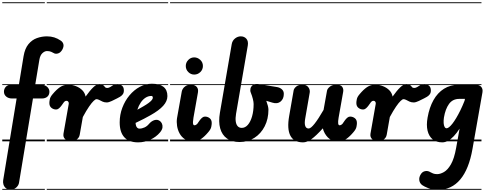

<svg xmlns="http://www.w3.org/2000/svg" viewBox="-25 -1250 4288 1698"><path d="M69 427Q41.5 427 26 413.2Q10.5 399.5 5.2 380.2Q0 361 3 344L122 -379H82Q50 -379 30 -396Q10 -413 10 -439Q10 -464 26.2 -482.2Q42.5 -500.5 75 -500.5H142L183.5 -753Q195 -821 226.5 -859.2Q258 -897.5 301.2 -913Q344.5 -928.5 390 -928.5Q425.5 -928.5 454.8 -919.2Q484 -910 512 -891Q531 -878.5 535.8 -858Q540.5 -837.5 526 -811Q509 -782 486.2 -776.8Q463.5 -771.5 450.5 -780.5Q441.5 -786 426.8 -792.2Q412 -798.5 390 -798.5Q370.5 -798.5 350 -779.8Q329.5 -761 323 -720.5L286.5 -500.5H337.5Q371.5 -500.5 391.8 -482.2Q412 -464 412 -439Q412 -411.5 394 -395.2Q376 -379 344.5 -379H266.5L143.5 364.5Q140 389.5 119 408.2Q98 427 69 427ZM69 427Q41.5 427 26 413.2Q10.5 399.5 5.2 380.2Q0 361 3 344L122 -379H82Q50 -379 30 -396Q10 -413 10 -439Q10 -464 26.2 -482.2Q42.5 -500.5 75 -500.5H142L183.5 -753Q195 -821 226.5 -859.2Q258 -897.5 301.2 -913Q344.5 -928.5 390 -928.5Q425.5 -928.5 454.8 -919.2Q484 -910 512 -891Q531 -878.5 535.8 -858Q540.5 -837.5 526 -811Q509 -782 486.2 -776.8Q463.5 -771.5 450.5 -780.5Q441.5 -786 426.8 -792.2Q412 -798.5 390 -798.5Q370.5 -798.5 350 -779.8Q329.5 -761 323 -720.5L286.5 -500.5H337.5Q371.5 -500.5 391.8 -482.2Q412 -464 412 -439Q412 -411.5 394 -395.2Q376 -379 344.5 -379H266.5L143.5 364.5Q140 389.5 119 408.2Q98 427 69 427ZM-5 420.5H371.5V428.5H-5ZM-5 -16H371.5V0H-5ZM-5 -505.5H371.5V-497.5H-5ZM-5 -1230H371.5V-1222H-5Z M602.5 0Q574.5 0 552.8 -18.2Q531 -36.5 536.5 -68.5L583 -332Q584 -337 582.8 -341.8Q581.5 -346.5 579 -350.2Q576.5 -354 573 -356.2Q569.5 -358.5 565.5 -358.5Q554.5 -358.5 549 -354.5Q543.5 -350.5 540.5 -346.5L519 -316.5Q509 -302.5 496.8 -292Q484.5 -281.5 471.5 -281.5Q448.5 -281.5 430 -296Q411.5 -310.5 411.5 -339.5Q411.5 -353 415.8 -373.5Q420 -394 441.5 -418.5Q474 -457.5 505.2 -479Q536.5 -500.5 579 -500.5Q614.5 -500.5 647.2 -487.8Q680 -475 703 -451.8Q726 -428.5 732 -396Q770 -449.5 800 -478Q830 -506.5 853 -506.5Q876.5 -506.5 886.5 -498Q896.5 -489.5 903 -480.8Q909.5 -472 922.5 -472Q937 -472 951.8 -481.5Q966.5 -491 974.5 -496Q988.5 -505.5 1011.2 -506Q1034 -506.5 1052.2 -493.5Q1070.5 -480.5 1070.5 -450Q1070.5 -428.5 1060.2 -415.2Q1050 -402 1036 -394Q1022 -386 1010.5 -380Q990.5 -369.5 963.5 -356.8Q936.5 -344 919 -344Q898.5 -344 882.5 -351.2Q866.5 -358.5 853.2 -365.8Q840 -373 828 -373Q819.5 -373 803 -357.5Q786.5 -342 762.5 -307.2Q738.5 -272.5 707.5 -215L680 -58.5Q675 -30 651 -15Q627 0 602.5 0ZM602.5 0Q574.5 0 552.8 -18.2Q531 -36.5 536.5 -68.5L583 -332Q584 -337 582.8 -341.8Q581.5 -346.5 579 -350.2Q576.5 -354 573 -356.2Q569.5 -358.5 565.5 -358.5Q554.5 -358.5 549 -354.5Q543.5 -350.5 540.5 -346.5L519 -316.5Q509 -302.5 496.8 -292Q484.5 -281.5 471.5 -281.5Q448.5 -281.5 430 -296Q411.5 -310.5 411.5 -339.5Q411.5 -353 415.8 -373.5Q420 -394 441.5 -418.5Q474 -457.5 505.2 -479Q536.5 -500.5 579 -500.5Q614.5 -500.5 647.2 -487.8Q680 -475 703 -451.8Q726 -428.5 732 -396Q770 -449.5 800 -478Q830 -506.5 853 -506.5Q876.5 -506.5 886.5 -498Q896.5 -489.5 903 -480.8Q909.5 -472 922.5 -472Q937 -472 951.8 -481.5Q966.5 -491 974.5 -496Q988.5 -505.5 1011.2 -506Q1034 -506.5 1052.2 -493.5Q1070.5 -480.5 1070.5 -450Q1070.5 -428.5 1060.2 -415.2Q1050 -402 1036 -394Q1022 -386 1010.5 -380Q990.5 -369.5 963.5 -356.8Q936.5 -344 919 -344Q898.5 -344 882.5 -351.2Q866.5 -358.5 853.2 -365.8Q840 -373 828 -373Q819.5 -373 803 -357.5Q786.5 -342 762.5 -307.2Q738.5 -272.5 707.5 -215L680 -58.5Q675 -30 651 -15Q627 0 602.5 0ZM388.5 420.5H1041.5V428.5H388.5ZM388.5 -16H1041.5V0H388.5ZM388.5 -505.5H1041.5V-497.5H388.5ZM388.5 -1230H1041.5V-1222H388.5Z M1196.5 9Q1115.5 9 1074.5 -36Q1033.5 -81 1033.5 -167.5Q1033.5 -235.5 1056.8 -297Q1080 -358.5 1120 -406.5Q1160 -454.5 1211.2 -482Q1262.5 -509.5 1318 -509.5Q1387 -509.5 1421.2 -481.8Q1455.5 -454 1455.5 -400.5Q1455.5 -378 1446.2 -356.5Q1437 -335 1418.2 -314.2Q1399.5 -293.5 1371.5 -272.8Q1343.5 -252 1306 -231Q1283 -217.5 1248.5 -199.8Q1214 -182 1174 -163Q1174.5 -154.5 1175.8 -147.8Q1177 -141 1179 -135.5Q1183 -125.5 1190.2 -119Q1197.5 -112.5 1207.5 -112.5Q1230.5 -112.5 1253.2 -123Q1276 -133.5 1293 -154.5Q1315.5 -180.5 1341.8 -188Q1368 -195.5 1389.5 -179.5Q1400 -172 1407 -157Q1414 -142 1411.8 -122.2Q1409.5 -102.5 1390.5 -79.5Q1356 -38.5 1304.5 -14.8Q1253 9 1196.5 9ZM1189.5 -279.5Q1203.5 -287 1217 -294.8Q1230.5 -302.5 1244.5 -310.5Q1272 -326.5 1290 -340Q1308 -353.5 1317.2 -364.8Q1326.5 -376 1326.5 -385Q1326.5 -391.5 1323.8 -396.5Q1321 -401.5 1314.5 -401.5Q1286.5 -401.5 1262.5 -386.2Q1238.5 -371 1220 -343.5Q1201.5 -316 1189.5 -279.5ZM1196.5 9Q1115.5 9 1074.5 -36Q1033.5 -81 1033.5 -167.5Q1033.5 -235.5 1056.8 -297Q1080 -358.5 1120 -406.5Q1160 -454.5 1211.2 -482Q1262.5 -509.5 1318 -509.5Q1387 -509.5 1421.2 -481.8Q1455.5 -454 1455.5 -400.5Q1455.5 -378 1446.2 -356.5Q1437 -335 1418.2 -314.2Q1399.5 -293.5 1371.5 -272.8Q1343.5 -252 1306 -231Q1283 -217.5 1248.5 -199.8Q1214 -182 1174 -163Q1174.5 -154.5 1175.8 -147.8Q1177 -141 1179 -135.5Q1183 -125.5 1190.2 -119Q1197.5 -112.5 1207.5 -112.5Q1230.5 -112.5 1253.2 -123Q1276 -133.5 1293 -154.5Q1315.5 -180.5 1341.8 -188Q1368 -195.5 1389.5 -179.5Q1400 -172 1407 -157Q1414 -142 1411.8 -122.2Q1409.5 -102.5 1390.5 -79.5Q1356 -38.5 1304.5 -14.8Q1253 9 1196.5 9ZM1189.5 -279.5Q1203.5 -287 1217 -294.8Q1230.5 -302.5 1244.5 -310.5Q1272 -326.5 1290 -340Q1308 -353.5 1317.2 -364.8Q1326.5 -376 1326.5 -385Q1326.5 -391.5 1323.8 -396.5Q1321 -401.5 1314.5 -401.5Q1286.5 -401.5 1262.5 -386.2Q1238.5 -371 1220 -343.5Q1201.5 -316 1189.5 -279.5ZM1014 420.5H1462V428.5H1014ZM1014 -16H1462V0H1014ZM1014 -505.5H1462V-497.5H1014ZM1014 -1230H1462V-1222H1014Z M1540.5 -205 1582.5 -440.5Q1583.5 -449 1591.2 -463.2Q1599 -477.5 1616.5 -489Q1634 -500.5 1664 -500.5Q1698 -500.5 1714.5 -482Q1731 -463.5 1725.5 -432L1686 -209.5Q1682 -186.5 1681.5 -171.5Q1681 -156.5 1684.2 -149.2Q1687.5 -142 1693.5 -142Q1701.5 -142 1708.5 -146Q1715.5 -150 1719 -154L1740 -184Q1750 -198.5 1762.2 -208.8Q1774.5 -219 1787.5 -219Q1811 -219 1829.2 -204.8Q1847.5 -190.5 1847.5 -161.5Q1847.5 -148 1843.2 -127.5Q1839 -107 1817.5 -82Q1785 -43 1754 -21.5Q1723 0 1680 0Q1638.5 0 1609.5 -19.2Q1580.5 -38.5 1563.5 -69.5Q1546.5 -100.5 1541 -136.2Q1535.5 -172 1540.5 -205ZM1618 -666.5Q1618 -697 1640 -719.8Q1662 -742.5 1692.5 -742.5Q1722 -742.5 1745.8 -720.8Q1769.5 -699 1769.5 -666.5Q1769.5 -635 1746.8 -612.8Q1724 -590.5 1692.5 -590.5Q1662.5 -590.5 1640.2 -612.8Q1618 -635 1618 -666.5ZM1540.5 -205 1582.5 -440.5Q1583.5 -449 1591.2 -463.2Q1599 -477.5 1616.5 -489Q1634 -500.5 1664 -500.5Q1698 -500.5 1714.5 -482Q1731 -463.5 1725.5 -432L1686 -209.5Q1682 -186.5 1681.5 -171.5Q1681 -156.5 1684.2 -149.2Q1687.5 -142 1693.5 -142Q1701.5 -142 1708.5 -146Q1715.5 -150 1719 -154L1740 -184Q1750 -198.5 1762.2 -208.8Q1774.5 -219 1787.5 -219Q1811 -219 1829.2 -204.8Q1847.5 -190.5 1847.5 -161.5Q1847.5 -148 1843.2 -127.5Q1839 -107 1817.5 -82Q1785 -43 1754 -21.5Q1723 0 1680 0Q1638.5 0 1609.5 -19.2Q1580.5 -38.5 1563.5 -69.5Q1546.5 -100.5 1541 -136.2Q1535.5 -172 1540.5 -205ZM1618 -666.5Q1618 -697 1640 -719.8Q1662 -742.5 1692.5 -742.5Q1722 -742.5 1745.8 -720.8Q1769.5 -699 1769.5 -666.5Q1769.5 -635 1746.8 -612.8Q1724 -590.5 1692.5 -590.5Q1662.5 -590.5 1640.2 -612.8Q1618 -635 1618 -666.5ZM1479 420.5H1870.5V428.5H1479ZM1479 -16H1870.5V0H1479ZM1479 -505.5H1870.5V-497.5H1479ZM1479 -1230H1870.5V-1222H1479Z M2094 6Q2026 6 1982.2 -25.2Q1938.5 -56.5 1922.2 -115Q1906 -173.5 1920 -254L2024.5 -860.5Q2030 -891 2053.5 -909.8Q2077 -928.5 2104 -928.5Q2135.5 -928.5 2154 -907.2Q2172.5 -886 2166.5 -848L2062.5 -243Q2056 -204.5 2059.8 -176.8Q2063.5 -149 2077 -134Q2090.5 -119 2113 -119Q2143.5 -119 2167 -146Q2190.5 -173 2204.2 -220.8Q2218 -268.5 2218 -330Q2218 -348 2211.2 -375Q2204.5 -402 2192.5 -432Q2186 -447.5 2190.2 -467.2Q2194.5 -487 2213.8 -499.5Q2233 -512 2272 -505L2425 -480Q2451 -475.5 2468 -460Q2485 -444.5 2485 -420Q2485 -376 2456.8 -352.2Q2428.5 -328.5 2385 -342L2330 -358.5Q2339 -334 2344 -314Q2349 -294 2349 -280.5Q2349 -198 2316 -133.2Q2283 -68.5 2225.2 -31.2Q2167.5 6 2094 6ZM2094 6Q2026 6 1982.2 -25.2Q1938.5 -56.5 1922.2 -115Q1906 -173.5 1920 -254L2024.5 -860.5Q2030 -891 2053.5 -909.8Q2077 -928.5 2104 -928.5Q2135.5 -928.5 2154 -907.2Q2172.5 -886 2166.5 -848L2062.5 -243Q2056 -204.5 2059.8 -176.8Q2063.5 -149 2077 -134Q2090.5 -119 2113 -119Q2143.5 -119 2167 -146Q2190.5 -173 2204.2 -220.8Q2218 -268.5 2218 -330Q2218 -348 2211.2 -375Q2204.5 -402 2192.5 -432Q2186 -447.5 2190.2 -467.2Q2194.5 -487 2213.8 -499.5Q2233 -512 2272 -505L2425 -480Q2451 -475.5 2468 -460Q2485 -444.5 2485 -420Q2485 -376 2456.8 -352.2Q2428.5 -328.5 2385 -342L2330 -358.5Q2339 -334 2344 -314Q2349 -294 2349 -280.5Q2349 -198 2316 -133.2Q2283 -68.5 2225.2 -31.2Q2167.5 6 2094 6ZM1860.5 420.5H2462V428.5H1860.5ZM1860.5 -16H2462V0H1860.5ZM1860.5 -505.5H2462V-497.5H1860.5ZM1860.5 -1230H2462V-1222H1860.5Z M2655.5 9Q2574 9 2543 -50.2Q2512 -109.5 2532.5 -225L2572 -451Q2575 -467.5 2594 -484Q2613 -500.5 2651.5 -500.5Q2686 -500.5 2702.2 -478.2Q2718.5 -456 2714 -430.5L2674.5 -203.5Q2666.5 -160 2674.2 -136.8Q2682 -113.5 2704.5 -113.5Q2723.5 -113.5 2757 -155.8Q2790.5 -198 2836.5 -278L2867 -447.5Q2869.5 -464 2890.5 -482.2Q2911.5 -500.5 2951.5 -500.5Q2988.5 -500.5 3001.5 -482Q3014.5 -463.5 3010 -438L2969.5 -209Q2966.5 -191.5 2965.5 -178.8Q2964.5 -166 2965.8 -158Q2967 -150 2970 -146Q2973 -142 2977.5 -142Q2985.5 -142 2992.5 -146Q2999.5 -150 3003 -154L3024 -184Q3034 -198.5 3046.2 -208.8Q3058.5 -219 3071 -219Q3094.5 -219 3113 -204.8Q3131.5 -190.5 3131.5 -161.5Q3131.5 -148 3127.2 -127.5Q3123 -107 3101.5 -82Q3069 -43 3038 -21.5Q3007 0 2964 0Q2908 0 2874.8 -34.2Q2841.5 -68.5 2830 -115Q2770 -48.5 2729.8 -19.8Q2689.5 9 2655.5 9ZM2655.5 9Q2574 9 2543 -50.2Q2512 -109.5 2532.5 -225L2572 -451Q2575 -467.5 2594 -484Q2613 -500.5 2651.5 -500.5Q2686 -500.5 2702.2 -478.2Q2718.5 -456 2714 -430.5L2674.5 -203.5Q2666.5 -160 2674.2 -136.8Q2682 -113.5 2704.5 -113.5Q2723.5 -113.5 2757 -155.8Q2790.5 -198 2836.5 -278L2867 -447.5Q2869.5 -464 2890.5 -482.2Q2911.5 -500.5 2951.5 -500.5Q2988.5 -500.5 3001.5 -482Q3014.5 -463.5 3010 -438L2969.5 -209Q2966.5 -191.5 2965.5 -178.8Q2964.5 -166 2965.8 -158Q2967 -150 2970 -146Q2973 -142 2977.5 -142Q2985.5 -142 2992.5 -146Q2999.5 -150 3003 -154L3024 -184Q3034 -198.5 3046.2 -208.8Q3058.5 -219 3071 -219Q3094.5 -219 3113 -204.8Q3131.5 -190.5 3131.5 -161.5Q3131.5 -148 3127.2 -127.5Q3123 -107 3101.5 -82Q3069 -43 3038 -21.5Q3007 0 2964 0Q2908 0 2874.8 -34.2Q2841.5 -68.5 2830 -115Q2770 -48.5 2729.8 -19.8Q2689.5 9 2655.5 9ZM2446 420.5H3154.5V428.5H2446ZM2446 -16H3154.5V0H2446ZM2446 -505.5H3154.5V-497.5H2446ZM2446 -1230H3154.5V-1222H2446Z M3317.5 0Q3289.5 0 3267.8 -18.2Q3246 -36.5 3251.5 -68.5L3298 -332Q3299 -337 3297.8 -341.8Q3296.5 -346.5 3294 -350.2Q3291.5 -354 3288 -356.2Q3284.5 -358.5 3280.5 -358.5Q3269.5 -358.5 3264 -354.5Q3258.5 -350.5 3255.5 -346.5L3234 -316.5Q3224 -302.5 3211.8 -292Q3199.5 -281.5 3186.5 -281.5Q3163.5 -281.5 3145 -296Q3126.5 -310.5 3126.5 -339.5Q3126.5 -353 3130.8 -373.5Q3135 -394 3156.5 -418.5Q3189 -457.5 3220.2 -479Q3251.5 -500.5 3294 -500.5Q3329.5 -500.5 3362.2 -487.8Q3395 -475 3418 -451.8Q3441 -428.5 3447 -396Q3485 -449.5 3515 -478Q3545 -506.5 3568 -506.5Q3591.5 -506.5 3601.5 -498Q3611.5 -489.5 3618 -480.8Q3624.5 -472 3637.5 -472Q3652 -472 3666.8 -481.5Q3681.5 -491 3689.5 -496Q3703.5 -505.5 3726.2 -506Q3749 -506.5 3767.2 -493.5Q3785.5 -480.5 3785.5 -450Q3785.5 -428.5 3775.2 -415.2Q3765 -402 3751 -394Q3737 -386 3725.5 -380Q3705.5 -369.5 3678.5 -356.8Q3651.5 -344 3634 -344Q3613.5 -344 3597.5 -351.2Q3581.5 -358.5 3568.2 -365.8Q3555 -373 3543 -373Q3534.5 -373 3518 -357.5Q3501.5 -342 3477.5 -307.2Q3453.5 -272.5 3422.5 -215L3395 -58.5Q3390 -30 3366 -15Q3342 0 3317.5 0ZM3317.5 0Q3289.5 0 3267.8 -18.2Q3246 -36.5 3251.5 -68.5L3298 -332Q3299 -337 3297.8 -341.8Q3296.5 -346.5 3294 -350.2Q3291.5 -354 3288 -356.2Q3284.5 -358.5 3280.5 -358.5Q3269.5 -358.5 3264 -354.5Q3258.5 -350.5 3255.5 -346.5L3234 -316.5Q3224 -302.5 3211.8 -292Q3199.5 -281.5 3186.5 -281.5Q3163.5 -281.5 3145 -296Q3126.5 -310.5 3126.5 -339.5Q3126.5 -353 3130.8 -373.5Q3135 -394 3156.5 -418.5Q3189 -457.5 3220.2 -479Q3251.5 -500.5 3294 -500.5Q3329.5 -500.5 3362.2 -487.8Q3395 -475 3418 -451.8Q3441 -428.5 3447 -396Q3485 -449.5 3515 -478Q3545 -506.5 3568 -506.5Q3591.5 -506.5 3601.5 -498Q3611.5 -489.5 3618 -480.8Q3624.5 -472 3637.5 -472Q3652 -472 3666.8 -481.5Q3681.5 -491 3689.5 -496Q3703.5 -505.5 3726.2 -506Q3749 -506.5 3767.2 -493.5Q3785.5 -480.5 3785.5 -450Q3785.5 -428.5 3775.2 -415.2Q3765 -402 3751 -394Q3737 -386 3725.5 -380Q3705.5 -369.5 3678.5 -356.8Q3651.5 -344 3634 -344Q3613.5 -344 3597.5 -351.2Q3581.5 -358.5 3568.2 -365.8Q3555 -373 3543 -373Q3534.5 -373 3518 -357.5Q3501.5 -342 3477.5 -307.2Q3453.5 -272.5 3422.5 -215L3395 -58.5Q3390 -30 3366 -15Q3342 0 3317.5 0ZM3103.5 420.5H3756.5V428.5H3103.5ZM3103.5 -16H3756.5V0H3103.5ZM3103.5 -505.5H3756.5V-497.5H3103.5ZM3103.5 -1230H3756.5V-1222H3103.5Z M3886.5 9Q3834 9 3801 -18Q3768 -45 3756.2 -94.5Q3744.5 -144 3756.5 -210.5Q3772 -299.5 3808.5 -364.5Q3845 -429.5 3901.5 -465Q3958 -500.5 4033 -500.5H4180Q4214 -500.5 4230.5 -482Q4247 -463.5 4241.5 -432L4153.5 67.5Q4122 246.5 4045.2 337.5Q3968.5 428.5 3850 428.5Q3798.5 428.5 3762 413.8Q3725.5 399 3709.5 387.5Q3687 371.5 3683.2 344.2Q3679.5 317 3696.5 291Q3710 268.5 3734.5 263.5Q3759 258.5 3781.5 273Q3790.5 278.5 3805.2 284.2Q3820 290 3841 290Q3868.5 290 3901.2 271.5Q3934 253 3963 203Q3992 153 4009 58L4039.5 -112.5Q4014.5 -73.5 3988.8 -46.2Q3963 -19 3937.5 -5Q3912 9 3886.5 9ZM3901 -210.5Q3897 -183 3898.5 -161.5Q3900 -140 3906.8 -127.8Q3913.5 -115.5 3925 -115.5Q3934 -115.5 3947 -125.8Q3960 -136 3975.8 -156Q3991.5 -176 4009.2 -205.5Q4027 -235 4046 -273.5Q4065 -312 4083.5 -359L4087 -375.5H4037Q3978 -375.5 3945.8 -330.5Q3913.5 -285.5 3901 -210.5ZM3886.5 9Q3834 9 3801 -18Q3768 -45 3756.2 -94.5Q3744.5 -144 3756.5 -210.5Q3772 -299.5 3808.5 -364.5Q3845 -429.5 3901.5 -465Q3958 -500.5 4033 -500.5H4180Q4214 -500.5 4230.5 -482Q4247 -463.5 4241.5 -432L4153.5 67.5Q4122 246.5 4045.2 337.5Q3968.5 428.5 3850 428.5Q3798.5 428.5 3762 413.8Q3725.5 399 3709.5 387.5Q3687 371.5 3683.2 344.2Q3679.5 317 3696.5 291Q3710 268.5 3734.5 263.5Q3759 258.5 3781.5 273Q3790.5 278.5 3805.2 284.2Q3820 290 3841 290Q3868.5 290 3901.2 271.5Q3934 253 3963 203Q3992 153 4009 58L4039.5 -112.5Q4014.5 -73.5 3988.8 -46.2Q3963 -19 3937.5 -5Q3912 9 3886.5 9ZM3901 -210.5Q3897 -183 3898.5 -161.5Q3900 -140 3906.8 -127.8Q3913.5 -115.5 3925 -115.5Q3934 -115.5 3947 -125.8Q3960 -136 3975.8 -156Q3991.5 -176 4009.2 -205.5Q4027 -235 4046 -273.5Q4065 -312 4083.5 -359L4087 -375.5H4037Q3978 -375.5 3945.8 -330.5Q3913.5 -285.5 3901 -210.5ZM3727.5 420.5H4233V428.5H3727.5ZM3727.5 -16H4233V0H3727.5ZM3727.5 -505.5H4233V-497.5H3727.5ZM3727.5 -1230H4233V-1222H3727.5Z"/></svg>

Font: Edu VIC WA NT Pre Guide
Style: Regular
Weight: 400
Designer: Tina and Corey Anderson, Eben Sorkin, Mirko Velimirovic
Foundry: Google for Education
Version: Version 1.000